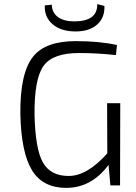

<svg xmlns="http://www.w3.org/2000/svg" viewBox="-20 -902 662 934"><path d="M488 -873Q490 -816 453 -783Q415 -749 348 -749Q277 -749 236 -784Q195 -819 198 -876L232 -879Q233 -840 262 -819Q291 -798 341 -798Q455 -798 453 -882ZM544 -634Q454 -644 364 -644Q238 -644 193 -583Q146 -520 148 -342Q152 -178 188 -113Q225 -46 314 -46Q404 -46 502 -156L501 -400H565L564 0H517L508 -100Q425 12 302 12Q189 12 136 -73Q83 -159 79 -348Q77 -550 143 -629Q203 -702 349 -702Q463 -702 549 -683Z"/></svg>

Font: Taylor Sans Light
Style: Regular
Weight: 300
Italic angle: -8°
Designer: Natanael Gama
Version: Version 1.001 September 8, 2015